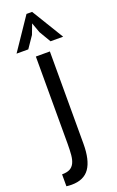

<svg xmlns="http://www.w3.org/2000/svg" viewBox="-179 -775 625 1030"><g transform="rotate(-20 133.5 -260.0)"><path d="M93 -500H173V27Q173 120 141 166Q109 212 39 212Q31 212 24 211.5Q17 211 9 210V142Q37 142 53.5 133.5Q70 125 79 107Q88 89 90.5 61.5Q93 34 93 -3ZM124 -732H156L267 -550H195L156 -616L135 -674L113 -616L68 -550H1Z"/></g></svg>

Font: PTSans
Style: Regular
Weight: 400
Designer: A.Korolkova, O.Umpeleva, V.Yefimov
Foundry: ParaType Ltd
Version: Version 2.003W OFL